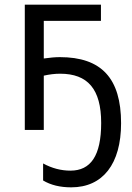

<svg xmlns="http://www.w3.org/2000/svg" viewBox="-20 -555 565 820"><path d="M164.1 143.1C201.7 163.6 240.7 173.8 280.8 173.8C367.2 173.8 412.1 110.4 412.1 -29.8C412.1 -174.8 354.5 -240.2 236.8 -240.2C214.4 -240.2 190.9 -237.3 167 -231.9V0H85.9V-535.2H411.1V-465.8H167V-305.2C193.8 -309.1 216.8 -311 235.8 -311C413.1 -311 497.1 -220.7 497.1 -28.8C497.1 145 419.4 245.1 284.2 245.1C236.8 245.1 196.8 235.4 164.1 215.8Z"/></svg>

Font: OpenSansEmoji
Style: Regular
Weight: 400
Foundry: MorbZ
Version: Version 1.000;PS 001.000;hotconv 1.0.70;makeotf.lib2.5.58329